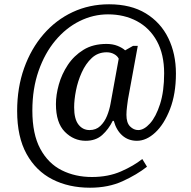

<svg xmlns="http://www.w3.org/2000/svg" viewBox="-20 -734 890 896"><path d="M400 142Q301 142 224.5 103Q148 64 104 -15.5Q60 -95 60 -216Q60 -325 92.5 -416Q125 -507 183 -574Q241 -641 319 -677.5Q397 -714 489 -714Q591 -714 660.5 -671.5Q730 -629 765.5 -556Q801 -483 801 -391Q801 -296 773.5 -225Q746 -154 704.5 -115.5Q663 -77 619 -77Q579 -77 551 -101.5Q523 -126 511 -170H506Q487 -131 457 -104Q427 -77 380 -77Q324 -77 282.5 -119Q241 -161 241 -248Q241 -291 254.5 -339.5Q268 -388 296.5 -431Q325 -474 369.5 -501.5Q414 -529 477 -529Q506 -529 528.5 -520Q551 -511 564 -499L601 -520H623L577 -269Q576 -261 573 -238.5Q570 -216 570 -198Q570 -161 587 -144Q604 -127 625 -127Q652 -127 680 -158Q708 -189 727 -248.5Q746 -308 746 -392Q746 -480 712.5 -541.5Q679 -603 619.5 -635Q560 -667 484 -667Q415 -667 351.5 -635.5Q288 -604 238.5 -545Q189 -486 160 -403Q131 -320 131 -218Q131 -108 168 -39.5Q205 29 268 60.5Q331 92 409 92Q485 92 544.5 66Q604 40 644 8L666 44Q619 81 552.5 111.5Q486 142 400 142ZM398 -127Q428 -127 448 -146Q468 -165 479.5 -193.5Q491 -222 496 -251L534 -460Q528 -473 512.5 -481.5Q497 -490 478 -490Q437 -490 408.5 -463.5Q380 -437 361.5 -396Q343 -355 334.5 -311.5Q326 -268 326 -233Q326 -179 346 -153Q366 -127 398 -127Z"/></svg>

Font: Noto Serif Sinhala SemiCondensed
Style: Regular
Weight: 400
Width: 4
Designer: Jelle Bosma - Monotype Design Team
Foundry: Monotype Imaging Inc.
Version: Version 2.007; ttfautohint (v1.8.4.7-5d5b)